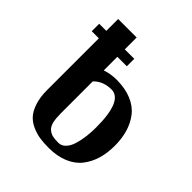

<svg xmlns="http://www.w3.org/2000/svg" viewBox="-185 -784 917 917"><g transform="rotate(45 273.5 -325.0)"><path d="M212.9 -438Q248.5 -450.2 288.1 -450.2Q346.2 -450.2 389.2 -432.1Q432.1 -414.1 456.8 -381.8Q481.4 -349.6 493.2 -309.3Q504.9 -269 504.9 -220.2Q504.9 -171.4 492.9 -131.1Q481 -90.8 456.1 -58.6Q431.2 -26.4 388.4 -8.3Q345.7 9.8 288.1 9.8Q254.9 9.8 228.5 5.9Q202.1 2 174.8 -10Q147.5 -22 129.2 -42.2Q110.8 -62.5 99.4 -97.7Q87.9 -132.8 87.9 -180.2V-529.8H40V-580.1H87.9V-660.2H212.9V-580.1H276.9V-529.8H212.9ZM212.9 -363.8V-147.9Q212.9 -113.8 218 -92.3Q223.1 -70.8 235.4 -59.3Q247.6 -47.9 262.9 -43.9Q278.3 -40 303.2 -40Q324.2 -40 339.8 -55.9Q355.5 -71.8 363.8 -98.6Q372.1 -125.5 376 -155.8Q379.9 -186 379.9 -220.2Q379.9 -399.9 303.2 -399.9Q247.6 -399.9 212.9 -363.8Z"/></g></svg>

Font: Pfennig
Style: Bold
Weight: 700
Version: Version 20120410 ; ttfautohint (v0.8)